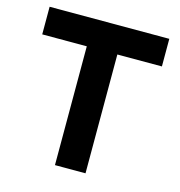

<svg xmlns="http://www.w3.org/2000/svg" viewBox="-103 -782 819 874"><g transform="rotate(15 306.0 -345.0)"><path d="M24 -559.9V-690H588V-559.9H378V0H234V-559.9Z"/></g></svg>

Font: Oxanium ExtraLight
Style: Regular
Weight: 200
Designer: Severin Meyer
Version: Version 2.000